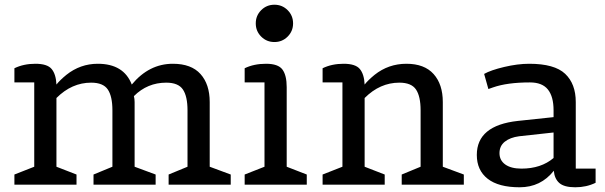

<svg xmlns="http://www.w3.org/2000/svg" viewBox="-20 -782 2562 813"><path d="M957 0H694V-43L774 -76V-315Q774 -374 754.5 -403Q735 -432 684 -432Q604 -432 547 -375Q550 -363 550 -350V-76L639 -43V0H376V-43L456 -76V-315Q456 -374 436.5 -403Q417 -432 366 -432Q284 -432 219 -367V-76L304 -43V0H41V-43L125 -76V-433H41V-493Q80 -512 130 -512Q180 -512 198.5 -490Q217 -468 219 -424Q233 -442 261 -465Q320 -512 394 -512Q504 -512 538 -424Q611 -512 712 -512Q790 -512 829 -468.5Q868 -425 868 -350V-76L957 -43Z M1279 0H1016V-43L1100 -76V-433H1016V-493Q1055 -512 1106.5 -512Q1158 -512 1176 -487.5Q1194 -463 1194 -413V-76L1279 -43ZM1198 -627Q1175 -604 1142 -604Q1109 -604 1086 -627Q1063 -650 1063 -683Q1063 -716 1086 -739Q1109 -762 1142 -762Q1175 -762 1198 -739Q1221 -716 1221 -683Q1221 -650 1198 -627Z M1944 0H1681V-43L1761 -76V-315Q1761 -374 1741.5 -403Q1722 -432 1671 -432Q1589 -432 1524 -367V-76L1609 -43V0H1346V-43L1430 -76V-433H1346V-493Q1385 -512 1435 -512Q1485 -512 1503.5 -490Q1522 -468 1524 -424Q1538 -442 1566 -465Q1625 -512 1701 -512Q1777 -512 1816 -468.5Q1855 -425 1855 -350V-76L1944 -43Z M2502 -68V-8Q2463 11 2416 11Q2369 11 2348.5 -7Q2328 -25 2325 -59Q2270 11 2180.5 11Q2091 11 2045 -25Q1999 -61 1999 -126Q1999 -251 2173 -270L2324 -286V-315Q2324 -373 2300 -403Q2276 -433 2224 -433Q2128 -433 2068 -412L2048 -405L2030 -469Q2058 -485 2115 -498.5Q2172 -512 2221 -512Q2328 -512 2373 -469.5Q2418 -427 2418 -350V-68ZM2188 -68Q2271 -68 2324 -113V-221L2178 -205Q2140 -200 2117.5 -182Q2095 -164 2095 -133.5Q2095 -103 2119.5 -85.5Q2144 -68 2188 -68Z"/></svg>

Font: Belgrano
Style: Regular
Weight: 400
Designer: Daniel Hernandez
Foundry: Daniel Hernndez
Version: Version 1.003